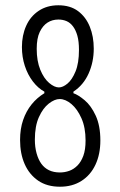

<svg xmlns="http://www.w3.org/2000/svg" viewBox="-20 -693 456 727"><path d="M207 14Q158 14 124.5 -9Q91 -32 73.5 -71.5Q56 -111 56 -163Q56 -205 67.5 -238.5Q79 -272 99.5 -297.5Q120 -323 148 -340V-346L207 -348L258 -346V-340Q276 -334 300.5 -313.5Q325 -293 342.5 -255Q360 -217 360 -161Q360 -109 341.5 -69.5Q323 -30 288.5 -8Q254 14 207 14ZM207 -40Q225 -40 242 -46Q259 -52 273 -66Q287 -80 295.5 -103Q304 -126 304 -161Q304 -210 288.5 -245Q273 -280 250.5 -299Q228 -318 206 -318Q187 -318 165 -301Q143 -284 127.5 -250Q112 -216 112 -164Q112 -136 118.5 -112.5Q125 -89 136.5 -73Q148 -57 165.5 -48.5Q183 -40 207 -40ZM203 -362Q218 -362 235.5 -376.5Q253 -391 266 -422.5Q279 -454 279 -504Q279 -536 273 -557.5Q267 -579 256.5 -593Q246 -607 232 -613Q218 -619 201 -619Q178 -619 160 -607.5Q142 -596 130.5 -572Q119 -548 119 -508Q119 -462 132.5 -429Q146 -396 166 -379Q186 -362 203 -362ZM207 -325 148 -338V-346Q124 -359 104.5 -384.5Q85 -410 74 -443.5Q63 -477 63 -515Q63 -559 79 -595Q95 -631 126.5 -652Q158 -673 201 -673Q246 -673 275.5 -651Q305 -629 320 -592Q335 -555 335 -509Q335 -458 315.5 -414.5Q296 -371 258 -346V-338Z"/></svg>

Font: Bricolage Grotesque Condensed ExtraLight
Style: Regular
Weight: 250
Width: 3
Designer: Mathieu Triay
Foundry: Atelier Triay
Version: Version 1.000;gftools[0.9.30]